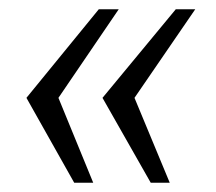

<svg xmlns="http://www.w3.org/2000/svg" viewBox="-20 -469 466 414"><path d="M181 -75 106 -258 236 -449H193L37 -258L140 -75ZM346 -75 270 -258 401 -449H359L201 -258L305 -75Z"/></svg>

Font: Cheyenne Sans Light
Style: Italic
Weight: 300
Italic angle: -8.13011°
Designer: The Public Sans project authors (U.S. Web Design System), Libre Franklin designed by Pablo Impallari and Rodrigo Fuenzal
Foundry: The Cheyenne Sans Project Authors
Version: Version 2.007